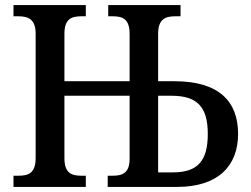

<svg xmlns="http://www.w3.org/2000/svg" viewBox="-20 -734 986 754"><path d="M33 0H317V-44H299C261 -44 233 -54 233 -113V-358H489V-110C489 -54 460 -44 423 -44H403V0H676C838 0 915 -84 915 -208C915 -335 841 -415 665 -415H601V-602C601 -660 631 -670 668 -670H689V-714H405V-670H423C461 -670 489 -660 489 -601V-415H233V-601C233 -660 261 -670 299 -670H317V-714H33V-670H53C90 -670 120 -659 120 -602V-113C120 -54 91 -44 54 -44H33ZM659 -57H601V-358H653C755 -358 796 -314 796 -208C796 -104 758 -57 659 -57Z"/></svg>

Font: Noto Serif SemiCondensed Medium
Style: Regular
Weight: 500
Width: 4
Designer: Monotype Design Team
Foundry: Monotype Imaging Inc.
Version: Version 2.014